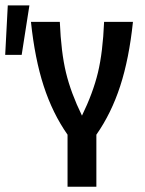

<svg xmlns="http://www.w3.org/2000/svg" viewBox="-92 -708 550 728"><path d="M412.1 -625Q397.5 -485.4 363.8 -381.8Q330.1 -278.3 273.4 -197.3V0H164.1V-197.3Q107.4 -278.3 73.7 -381.8Q40 -485.4 25.4 -625H134.8Q139.6 -509.8 158.2 -432.6Q176.8 -355.5 218.8 -269.5Q260.7 -355.5 279.3 -432.6Q297.9 -509.8 302.7 -625ZM19.5 -687.5 -9.8 -500H-72.3L-62.5 -687.5Z"/></svg>

Font: Sudo
Style: Bold
Weight: 700
Monospace: yes
Designer: Jens Kutilek
Foundry: Jens Kutilek
Version: Version 0.040